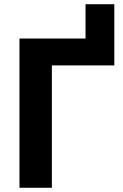

<svg xmlns="http://www.w3.org/2000/svg" viewBox="-20 -887 581 907"><path d="M72 0V-705H384V-867H520V-578H225V0Z"/></svg>

Font: Nunito Sans 10pt SemiCondensed ExtraBold
Style: Regular
Weight: 800
Width: 4
Designer: Vernon Adams
Foundry: Vernon Adams
Version: Version 3.101;gftools[0.9.27]